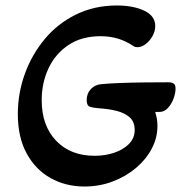

<svg xmlns="http://www.w3.org/2000/svg" viewBox="-20 -667 681 700"><path d="M288 13Q219 13 164 -18Q109 -49 77 -108Q45 -167 45 -251Q45 -327 70.5 -397.5Q96 -468 143 -524.5Q190 -581 257 -614Q324 -647 406 -647Q466 -647 506 -628Q546 -609 546 -572Q546 -554 536.5 -536.5Q527 -519 512 -507Q497 -495 481 -495Q471 -495 465 -500Q413 -535 347 -535Q277 -535 229 -502.5Q181 -470 156.5 -417Q132 -364 132 -302Q132 -209 184.5 -154Q237 -99 325 -99Q363 -99 396 -110Q429 -121 450 -142Q471 -163 471 -193Q471 -223 453 -239Q435 -255 406 -262.5Q377 -270 343 -272Q319 -274 307.5 -278Q296 -282 296 -302Q296 -326 311 -342Q326 -358 348 -360Q378 -363 420 -364.5Q462 -366 507.5 -366.5Q553 -367 593 -367Q606 -367 613 -362.5Q620 -358 620 -344Q620 -327 612.5 -307Q605 -287 592 -273Q579 -259 562 -259H546Q549 -249 551.5 -236.5Q554 -224 554 -208Q554 -164 533 -124.5Q512 -85 475 -54Q438 -23 390 -5Q342 13 288 13Z"/></svg>

Font: Akaya Telivigala
Style: Regular
Weight: 400
Designer: Vaishnavi Murthy Yerkadithaya, Juan Luis Blanco Aristondo
Version: Version 1.002; ttfautohint (v1.8.3)